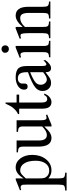

<svg xmlns="http://www.w3.org/2000/svg" viewBox="828 -1548 938 2647"><g transform="rotate(-90 1297.5 -225.0)"><path d="M-6.3 223.6V204.1Q49.8 202.6 63 186.5Q75.2 172.4 75.2 112.3V-328.1Q75.2 -371.6 73.2 -381.3Q70.8 -395 58.1 -404.3Q39.1 -417 2.9 -402.3L-2.9 -419.4L142.6 -477.5H161.1V-368.7Q225.6 -478.5 311.5 -478.5Q387.2 -478.5 436.5 -413.6Q485.4 -348.6 485.4 -250Q485.4 -138.7 426.8 -63Q365.7 15.1 272.5 15.1Q209.5 15.1 161.1 -27.3V113.8Q161.1 169.9 173.3 185.1Q187 202.6 240.2 204.1V223.6ZM270 -16.1Q330.6 -16.1 367.2 -66.4Q404.3 -118.2 404.3 -202.6Q404.3 -309.1 364.3 -365.2Q329.6 -416 270 -416Q242.7 -416 216.3 -394.5Q200.2 -381.3 161.1 -338.9V-164.1Q161.1 -109.4 166 -89.8Q172.9 -61 200.2 -37.6Q228 -16.1 270 -16.1Z M719.2 15.1Q599.1 15.1 599.1 -166V-374Q599.1 -418.5 583 -432.1Q566.9 -446.3 520 -446.3V-465.8H684.1V-154.3Q684.1 -48.3 760.7 -48.3Q812 -48.3 877.4 -113.8V-378.4Q877.4 -418.5 859.4 -433.6Q845.2 -444.8 802.2 -446.3V-465.8H962.9V-123Q962.9 -53.2 993.7 -53.2Q1015.6 -53.2 1034.7 -60.5L1041.5 -43.5L900.4 15.1H877.4V-84Q849.1 -54.7 826.9 -34.7Q804.7 -14.6 787.6 -4.9Q753.4 15.1 719.2 15.1Z M1213.9 15.1Q1122.6 15.1 1122.6 -108.4V-430.2H1047.9V-446.3Q1088.4 -461.9 1134.3 -515.1Q1160.6 -547.4 1192.4 -618.7H1207V-465.8H1316.4V-430.2H1207V-120.1Q1207 -43.9 1252.9 -43.5Q1291 -41.5 1310.1 -85H1330.6Q1314 -36.1 1279.3 -9.3Q1248 15.1 1213.9 15.1Z M1477.1 9.3Q1427.2 9.3 1397 -23.9Q1366.2 -56.2 1366.2 -110.4Q1366.2 -166.5 1413.1 -206.1Q1470.2 -254.9 1625 -308.6V-327.6Q1625 -392.1 1604 -420.4Q1583.5 -448.2 1538.6 -448.2Q1506.3 -448.2 1488.8 -432.1Q1469.7 -416 1468.3 -391.6L1469.2 -361.8Q1470.7 -313.5 1426.8 -313.5Q1384.3 -313.5 1384.3 -362.3Q1384.3 -414.6 1436 -447.8Q1486.3 -478.5 1554.7 -478.5Q1648.9 -478.5 1683.1 -435.5Q1710.4 -402.3 1710.4 -320.3V-161.1Q1710.4 -130.9 1710.9 -110.8Q1711.4 -90.8 1712.9 -80.1Q1717.3 -55.2 1735.4 -55.2Q1750 -55.2 1790.5 -96.2V-66.9Q1733.4 9.3 1679.7 9.3Q1625 9.3 1625 -66.9Q1560.1 -16.1 1539.1 -4.9Q1511.7 9.3 1477.1 9.3ZM1523.4 -48.8Q1561 -47.9 1625 -99.6V-278.8Q1516.6 -235.4 1480 -200.2Q1452.1 -172.4 1452.1 -134.3Q1452.1 -97.2 1473.1 -74.2Q1492.7 -50.3 1523.4 -48.8Z M1830.6 0V-19Q1874.5 -19 1887.7 -33.7Q1901.9 -48.8 1901.9 -94.7V-344.2Q1901.9 -412.6 1866.7 -412.6Q1854.5 -412.6 1830.6 -404.3L1823.7 -422.4L1964.8 -478.5H1986.8V-94.7Q1986.8 -47.9 2000.5 -33.7Q2013.7 -19 2057.6 -19V0ZM1944.3 -571.8Q1923.3 -571.8 1907.2 -586.4Q1892.6 -601.1 1892.6 -623.5Q1892.6 -647 1908.2 -659.7Q1923.8 -674.3 1944.3 -674.3Q1966.3 -674.3 1981 -659.7Q1995.6 -644.5 1995.6 -623.5Q1995.6 -600.6 1981.4 -586.4Q1966.8 -571.8 1944.3 -571.8Z M2093.8 0V-19Q2137.7 -19 2150.4 -34.7Q2163.6 -49.8 2163.6 -105.5V-278.8Q2163.6 -392.1 2148.4 -405.8Q2130.9 -419.4 2093.8 -404.3L2085.4 -422.4L2228 -478.5H2249V-381.3Q2330.1 -478.5 2404.8 -478.5Q2526.9 -478.5 2526.9 -304.2V-105.5Q2526.9 -55.7 2537.1 -40Q2550.8 -19 2599.1 -19V0H2366.2V-19Q2417 -19 2429.7 -34.2Q2442.4 -50.8 2442.4 -105.5V-295.4Q2442.4 -358.4 2425.3 -388.2Q2409.7 -416 2369.1 -416Q2308.1 -416 2249 -350.6V-105.5Q2249 -53.2 2258.8 -39.1Q2273.4 -19 2324.7 -19V0Z"/></g></svg>

Font: Nuosu SIL
Style: Regular
Weight: 400
Designer: Peter Constable, Alex Kotlar, Peter Martin
Foundry: SIL International
Version: Version 2.300